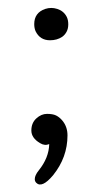

<svg xmlns="http://www.w3.org/2000/svg" viewBox="-20 -371 265 493"><path d="M139.6 -276.4Q126.5 -267.6 108.4 -267.6Q82.5 -267.6 71.3 -291Q67.9 -298.8 67.9 -309.1Q67.9 -338.4 96.2 -348.1Q104 -350.6 111.6 -350.6Q119.1 -350.6 127 -348.1Q134.8 -345.7 141.1 -340.6Q147.5 -335.4 151.4 -327.6Q155.3 -319.8 155.3 -308.6Q155.3 -297.4 150.9 -289.3Q146.5 -281.2 139.6 -276.4ZM153.3 -23.4Q153.3 33.2 116.2 79.1Q87.4 113.3 72.8 98.1Q69.3 94.2 69.3 88.9Q69.3 79.1 79.6 66.4Q105.5 34.2 106.4 -1Q94.7 3.9 83 -3.4Q60.5 -16.6 60.5 -35.9Q60.5 -55.2 73.2 -66.9Q85.9 -78.6 100.8 -78.6Q115.7 -78.6 124 -74.5Q132.3 -70.3 139.2 -62.5Q153.3 -46.4 153.3 -23.4Z"/></svg>

Font: Pompiere
Style: Regular
Weight: 400
Designer: Karolina Lach
Foundry: Sorkin Type Co.
Version: Version 1.002